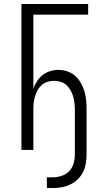

<svg xmlns="http://www.w3.org/2000/svg" viewBox="-20 -755 515 967"><path d="M216 192V138H247Q269 138 291 130.5Q313 123 328.5 107Q344 91 350.5 68.5Q357 46 357 24V-202Q357 -219 355 -236Q353 -253 348.5 -269Q344 -285 335.5 -300Q327 -315 314.5 -326.5Q302 -338 285.5 -343Q269 -348 252 -348Q235 -348 219 -343Q203 -338 190 -326.5Q177 -315 169 -300Q161 -285 156 -269Q151 -253 149.5 -236Q148 -219 148 -202V0H88V-735H424V-681H148V-308Q155 -328 166.5 -346Q178 -364 194.5 -377Q211 -390 232 -396.5Q253 -403 274 -403Q297 -403 319.5 -395.5Q342 -388 359 -372.5Q376 -357 387.5 -336.5Q399 -316 405.5 -294Q412 -272 414 -248.5Q416 -225 416 -202V24Q416 47 412 69.5Q408 92 398 112Q388 132 371.5 148Q355 164 334.5 174Q314 184 291.5 188Q269 192 247 192Z"/></svg>

Font: Iosevka QP Light
Style: Regular
Weight: 300
Designer: Belleve Invis
Foundry: Belleve Invis
Version: Version 20.0.0; ttfautohint (v1.8.4)